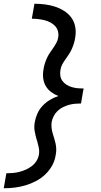

<svg xmlns="http://www.w3.org/2000/svg" viewBox="-21 -853 541 1026"><path d="M-1 153 13 73Q30 73 47.5 71.5Q65 70 82.5 65.5Q100 61 117 53.5Q134 46 149 34.5Q164 23 174 7Q184 -9 187 -27Q190 -46 186 -65Q182 -84 177 -102L176 -103Q169 -126 164.5 -151Q160 -176 165 -201Q169 -224 179 -246.5Q189 -269 206.5 -287.5Q224 -306 245.5 -319Q267 -332 291 -340Q270 -348 252.5 -361Q235 -374 224 -392.5Q213 -411 210 -433.5Q207 -456 211 -479Q213 -495 217.5 -510Q222 -525 228.5 -540Q235 -555 244 -568.5Q253 -582 262.5 -595.5Q272 -609 280 -623.5Q288 -638 290 -653Q293 -670 288.5 -686.5Q284 -703 273 -714.5Q262 -726 247.5 -733.5Q233 -741 217 -745Q201 -749 184 -751Q167 -753 149 -753L163 -833Q191 -833 219 -829.5Q247 -826 273 -817.5Q299 -809 322 -794.5Q345 -780 360.5 -758.5Q376 -737 381 -709.5Q386 -682 381 -653Q379 -638 374.5 -623Q370 -608 363.5 -593Q357 -578 348 -564Q339 -550 329.5 -537Q320 -524 312 -509.5Q304 -495 302 -479Q299 -463 301.5 -447.5Q304 -432 313 -420Q322 -408 335 -400Q348 -392 363 -387.5Q378 -383 394 -381.5Q410 -380 426 -380L422 -360L412 -300Q396 -300 379.5 -298.5Q363 -297 347 -292.5Q331 -288 315 -280Q299 -272 286.5 -260Q274 -248 266 -232.5Q258 -217 255 -201Q253 -186 254.5 -171Q256 -156 260 -142Q264 -128 268.5 -114Q273 -100 276 -86Q279 -72 279.5 -57Q280 -42 277 -27Q273 3 258.5 30Q244 57 221.5 78.5Q199 100 171.5 114.5Q144 129 115 137.5Q86 146 57 149.5Q28 153 -1 153Z"/></svg>

Font: Iosevka Curly Medium Oblique
Style: Regular
Weight: 500
Italic angle: -9°
Monospace: yes
Designer: Belleve Invis
Foundry: Belleve Invis
Version: Version 11.1.0; ttfautohint (v1.8.3)